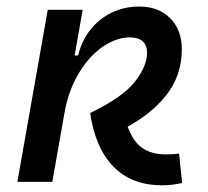

<svg xmlns="http://www.w3.org/2000/svg" viewBox="-20 -547 626 577"><path d="M466.8 9.8Q375.5 9.8 320.8 -46.4Q266.1 -102.5 251 -207.5Q348.6 -254.4 385.3 -301.3Q421.9 -348.1 421.9 -388.2Q421.9 -434.6 369.1 -434.6Q340.3 -434.6 309.8 -419.2Q279.3 -403.8 251.7 -374.3Q224.1 -344.7 203.4 -302Q182.6 -259.3 173.3 -205.1L195.8 -380.4H214.8Q225.6 -424.8 251.7 -457.8Q277.8 -490.7 315.7 -509Q353.5 -527.3 398.4 -527.3Q456.5 -527.3 491.5 -492.2Q526.4 -457 526.4 -398.9Q526.4 -320.8 480.2 -261.7Q434.1 -202.6 350.6 -159.2L345.7 -233.9Q361.3 -150.4 391.4 -116.7Q421.4 -83 478.5 -83Q492.7 -83 500.7 -83.7Q508.8 -84.5 518.1 -85.4L527.3 2.9Q513.7 5.9 499.5 7.8Q485.4 9.8 466.8 9.8ZM123.5 -517.6H228.5L137.2 -0.5H32.2Z"/></svg>

Font: Cascadia Mono NF
Style: Italic
Weight: 400
Italic angle: -10°
Monospace: yes
Designer: Aaron Bell
Foundry: Saja Typeworks
Version: Version 2404.023